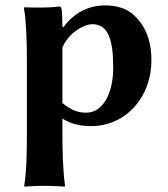

<svg xmlns="http://www.w3.org/2000/svg" viewBox="-20 -459 625 714"><path d="M216 -358 212 -361C212 -384 211 -417 209 -425C208 -432 206 -435 200 -435C171 -430 106 -430 71 -432L69 -429C77 -386 80 -310 80 -235V32C80 106 79 178 70 232L71 235C71 235 110 232 145 232C179 232 220 235 220 235L222 232C214 175 212 107 212 32V-18C245 3 282 10 319 10C445 10 543 -94 543 -235C543 -310 520 -366 473 -407C449 -427 415 -439 371 -439C328 -439 265 -425 216 -358ZM212 -282C234 -335 290 -369 324 -369C385 -369 401 -305 401 -208C401 -102 357 -40 301 -40C276 -40 249 -45 212 -76Z"/></svg>

Font: Libertinus Sans
Style: Bold
Weight: 700
Designer: Philipp H. Poll, Khaled Hosny
Foundry: Caleb Maclennan
Version: Version 7.050;RELEASE